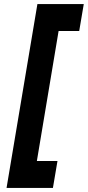

<svg xmlns="http://www.w3.org/2000/svg" viewBox="-20 -820 430 940"><path d="M163.1 -800H390.1L367.8 -668.3H266.9L160.5 -31.7H261.4L239.1 100H12.1Z"/></svg>

Font: Oak Sans Light Italic
Style: Regular
Weight: 400
Italic angle: -9.5°
Foundry: Erik Kennedy, Walven
Version: Version 1.000;Glyphs 3.1.2 (3151)